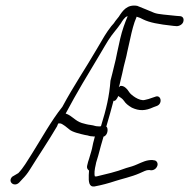

<svg xmlns="http://www.w3.org/2000/svg" viewBox="-20 -660 680 690"><path d="M24 -25C6 -7 31 14 49 -4L61 -17C70 -26 79 -37 87 -50C118 -100 154 -153 185 -206L189 -216C200 -219 207 -211 214 -207L229 -195C240 -185 268 -179 285 -175C301 -173 300 -170 313 -170C317 -169 319 -169 321 -170L318 -158C313 -142 312 -128 308 -116L300 -89C297 -82 296 -75 294 -68C292 -61 291 -54 300 -47L299 -31C298 -6 300 13 320 10C346 5 369 -1 396 -10C414 -16 454 -25 481 -37C498 -44 504 -49 516 -49L523 -48C534 -48 543 -55 546 -66C548 -75 542 -84 533 -84L527 -85C506 -85 493 -78 472 -69C461 -64 448 -60 433 -56C397 -42 360 -34 327 -26H321C318 -35 320 -52 324 -68C325 -73 326 -79 328 -84C335 -105 340 -129 348 -155L352 -169C354 -169 357 -171 360 -174C369 -184 368 -202 362 -205C371 -234 382 -276 388 -298C394 -295 401 -305 405 -315C413 -309 419 -307 426 -297C431 -289 440 -281 454 -273C480 -261 502 -261 532 -275L543 -279C566 -287 559 -322 537 -312L525 -308C518 -305 510 -303 501 -301C480 -295 449 -321 445 -328C438 -339 426 -354 412 -351C410 -350 410 -348 407 -347C410 -354 411 -362 413 -370C418 -388 421 -405 425 -422C429 -439 434 -455 437 -472L448 -521C454 -549 461 -577 470 -597L471 -600C479 -598 488 -594 495 -590C518 -579 548 -573 603 -567L615 -566C625 -566 637 -573 639 -583C642 -594 636 -602 626 -602L613 -603C580 -607 549 -608 534 -614C514 -622 494 -631 473 -639C437 -645 421 -622 407 -600L395 -585C392 -580 387 -573 380 -566C360 -540 352 -525 328 -484C285 -410 246 -354 204 -276C164 -226 129 -162 95 -108C77 -80 65 -58 46 -38ZM216 -252C257 -329 293 -388 338 -463C353 -488 363 -506 369 -515C384 -539 401 -556 415 -577C418 -583 428 -598 436 -601C437 -601 438 -601 439 -602C429 -579 419 -551 412 -521L401 -471C398 -454 394 -438 390 -422C386 -406 382 -388 377 -370C373 -315 362 -268 343 -207C342 -206 341 -206 340 -206C338 -205 337 -206 333 -206C321 -206 321 -209 305 -211C295 -212 285 -215 274 -218C249 -226 240 -244 216 -252Z"/></svg>

Font: Stray Cat
Style: UltCnObl
Weight: 400
Version: Version 1.0